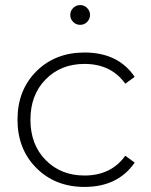

<svg xmlns="http://www.w3.org/2000/svg" viewBox="-20 -733 595 757"><path d="M323.5 -646.5Q312 -635 296 -635Q280 -635 268.5 -646.5Q257 -658 257 -674Q257 -690 268.5 -701.5Q280 -713 296 -713Q312 -713 323.5 -701.5Q335 -690 335 -674Q335 -658 323.5 -646.5ZM313 4Q198 4 123.5 -70.5Q49 -145 49 -261Q49 -378 123.5 -452Q198 -526 313 -526Q446 -526 511 -430L474 -403Q418 -481 313 -481Q220 -481 160 -420Q100 -359 100 -261Q100 -163 160 -102Q220 -41 313 -41Q418 -41 474 -119L511 -92Q445 4 313 4Z"/></svg>

Font: mBank Light
Style: Regular
Weight: 300
Designer: Julieta Ulanovsky
Foundry: Julieta Ulanovsky
Version: Version 7.200;PS 007.200;hotconv 1.0.88;makeotf.lib2.5.64775